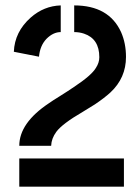

<svg xmlns="http://www.w3.org/2000/svg" viewBox="-20 -704 527 724"><path d="M32.2 -508.8Q35.2 -584 95.7 -637.7Q145.5 -681.6 209 -683.6V-583Q180.7 -583 155.3 -557.6Q130.9 -532.2 127 -490.2ZM52.7 0V-106.4H447.3V0ZM52.7 -154.3Q52.7 -240.2 164.1 -314.5Q177.7 -324.2 203.1 -339.8Q226.6 -354.5 235.4 -360.4Q243.2 -365.2 258.8 -376Q325.2 -419.9 341.8 -448.2Q354.5 -467.8 354.5 -488.3Q354.5 -557.6 296.9 -577.1Q279.3 -583 259.8 -583V-683.6Q390.6 -683.6 436.5 -583Q455.1 -541 455.1 -489.3Q455.1 -410.2 396.5 -355.5Q373 -334 337.9 -310.5Q323.2 -300.8 292 -282.2Q214.8 -237.3 192.4 -207Q173.8 -181.6 172.9 -154.3Z"/></svg>

Font: Post No Bills Jaffna
Style: Bold
Weight: 700
Designer: Kosala Senevirathne, Siva Puranthara, Lasantha Premarathna, Tharique Azeez
Foundry: Mooniak
Version: Version 1.220 ; ttfautohint (v1.6)